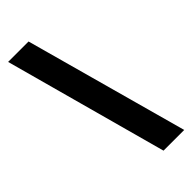

<svg xmlns="http://www.w3.org/2000/svg" viewBox="-285 -837 1010 1010"><g transform="rotate(-45 220.5 -332.0)"><path d="M268 122 20 -786H172L422 122Z"/></g></svg>

Font: Rethink Sans ExtraBold
Style: Regular
Weight: 800
Designer: The Rethink Sans project authors (Hans Thiessen). DM Sans designed by Colophon Foundry.
Foundry: Rethink Communications LLC
Version: Version 1.001